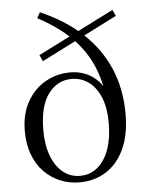

<svg xmlns="http://www.w3.org/2000/svg" viewBox="-57 -863 708 923"><g transform="rotate(-5 297.0 -401.5)"><path d="M289.2 14.6Q240.6 14.6 196.9 -3.4Q153.3 -21.4 119.8 -55.4Q86.3 -89.4 67.4 -139.5Q48.4 -189.5 48.4 -252.6Q48.4 -335.7 81.7 -394.5Q114.9 -453.4 169.7 -484.7Q224.5 -516 289.8 -516Q354.7 -516 402.9 -479.4Q451.1 -442.8 473.9 -374.3L455.2 -368.4Q444.2 -461 411.9 -535.9Q379.6 -610.9 317.9 -673.1Q256.3 -735.3 155.1 -789.4L170.5 -816.7Q290 -764.6 372.2 -688.1Q454.4 -611.6 496.3 -512.7Q538.2 -413.9 538.2 -294.6Q538.2 -194.1 506.1 -125.1Q474 -56.2 417.8 -20.8Q361.6 14.6 289.2 14.6ZM294.3 -16.4Q343.6 -16.4 379.6 -46.6Q415.5 -76.8 434.7 -130.9Q453.8 -185.1 453.8 -256.6Q453.8 -333 432.3 -383.3Q410.8 -433.5 374.8 -458.8Q338.9 -484.1 294.3 -484.1Q224.6 -484.1 181 -424.6Q137.5 -365.1 137.5 -249.8Q137.5 -177.3 157.6 -125.1Q177.7 -72.8 213.3 -44.6Q248.8 -16.4 294.3 -16.4ZM164.4 -581.1 150.3 -611.6 518.6 -797.4 532.7 -767.6Z"/></g></svg>

Font: Noto Serif JP
Style: Regular
Weight: 200
Designer: Ryoko NISHIZUKA 西塚涼子 (kana & ideographs); Frank Grießhammer (Latin, Greek & Cyrillic); Wenlong ZHANG 张文龙 (bopomofo); San
Foundry: Adobe
Version: Version 2.001;hotconv 1.1.0;makeotfexe 2.6.0